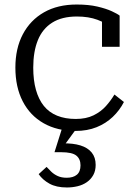

<svg xmlns="http://www.w3.org/2000/svg" viewBox="-20 -567 606 849"><path d="M315 -41Q361 -41 393.5 -57Q426 -73 448 -97.5Q470 -122 486 -149L528 -116Q509 -79 478.5 -50Q448 -21 407 -4.5Q366 12 314 12Q233 12 173 -22Q113 -56 80.5 -119Q48 -182 48 -268Q48 -353 81 -415.5Q114 -478 174.5 -512.5Q235 -547 319 -547Q372 -547 410.5 -538Q449 -529 474 -517.5Q499 -506 509 -498V-360H431V-481Q442 -480 450 -476Q458 -472 463 -467Q468 -462 470 -456Q472 -450 470 -444Q450 -465 411 -479.5Q372 -494 320 -494Q254 -494 211 -467Q168 -440 147.5 -389.5Q127 -339 127 -268Q127 -212 139 -169.5Q151 -127 174 -98.5Q197 -70 232.5 -55.5Q268 -41 315 -41ZM323 -5 261 80 258 67Q303 66 335.5 76Q368 86 385.5 107.5Q403 129 403 162Q403 188 392.5 207Q382 226 364 238.5Q346 251 323 256.5Q300 262 276 262Q229 262 198.5 245Q168 228 151 203L186 171Q195 181 207 192.5Q219 204 235.5 211.5Q252 219 275 219Q304 219 320 205.5Q336 192 336 164Q336 136 317.5 121Q299 106 250 106H221L256 -5Z"/></svg>

Font: Roboto Serif 20pt Light
Style: Regular
Weight: 300
Version: Version 1.008